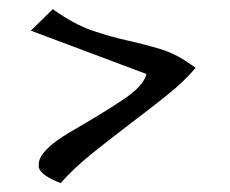

<svg xmlns="http://www.w3.org/2000/svg" viewBox="-20 -455 512 428"><path d="M115.2 -46.9Q71.3 -63.5 66.4 -82Q66.4 -85.9 66.4 -88.9Q66.4 -119.1 135.7 -160.2Q238.3 -219.7 269.5 -243.7Q300.8 -267.6 306.6 -290L48.8 -386.7L97.7 -434.6Q145.5 -400.4 186 -386.7Q226.6 -373 264.2 -364.7Q301.8 -356.4 338.9 -345.2Q376 -334 416 -303.7Q390.6 -273.4 352.1 -242.7Q313.5 -211.9 271 -179.7Q228.5 -147.5 187 -114.3Q145.5 -81.1 115.2 -46.9Z"/></svg>

Font: Architects Daughter
Style: Regular
Weight: 400
Designer: Kimberly Geswein
Foundry: Kimberly Geswein
Version: Version 1.002 2010